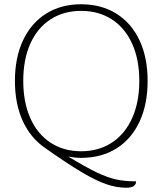

<svg xmlns="http://www.w3.org/2000/svg" viewBox="-20 -730 762 900"><path d="M300 4Q383 54 433 78Q483 102 523.5 111Q564 120 618 120Q618 150 572 150Q527 150 478.5 133.5Q430 117 362 76.5Q294 36 189 -38Q122 -85 86 -164.5Q50 -244 50 -351Q50 -460 88 -541Q126 -622 196 -666Q266 -710 360 -710Q455 -710 525.5 -666Q596 -622 634 -541Q672 -460 672 -351Q672 -241 634 -159.5Q596 -78 525.5 -34Q455 10 360 10Q332 10 300 4ZM360 -21Q443 -21 504.5 -61.5Q566 -102 599.5 -176.5Q633 -251 633 -351Q633 -451 599.5 -525Q566 -599 504.5 -639Q443 -679 360 -679Q278 -679 216.5 -639Q155 -599 122 -525Q89 -451 89 -351Q89 -251 122 -176.5Q155 -102 216.5 -61.5Q278 -21 360 -21Z"/></svg>

Font: Thasadith
Style: Regular
Weight: 400
Designer: Cadson Demak Co.,Ltd.
Foundry: Cadson Demak Co.,Ltd.
Version: Version 1.000; ttfautohint (v1.6)